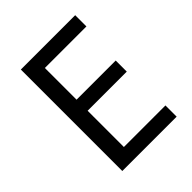

<svg xmlns="http://www.w3.org/2000/svg" viewBox="-195 -815 933 933"><g transform="rotate(-45 271.0 -348.5)"><path d="M477.5 -77.1V0H104V-697.3H477.5V-620.1H191.9V-402.3H460.9V-326.2H191.9V-77.1Z"/></g></svg>

Font: Lunasima
Style: Regular
Weight: 400
Designer: The DocRepair Project, Monotype Design Team
Foundry: Google
Version: Version 2.009